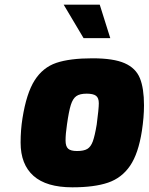

<svg xmlns="http://www.w3.org/2000/svg" viewBox="-20 -794 635 820"><path d="M68 -185Q68 -239 76 -289Q93 -396 128 -451Q163 -506 220.5 -525.5Q278 -545 375 -545Q465 -545 512.5 -524Q560 -503 577.5 -460Q595 -417 595 -344Q595 -294 586 -235Q571 -138 535.5 -86Q500 -34 441.5 -14Q383 6 289 6Q178 6 123 -43Q68 -92 68 -185ZM393 -262Q402 -330 402 -353Q402 -376 390 -385Q378 -394 350 -394Q321 -394 306 -383.5Q291 -373 282.5 -346Q274 -319 266 -262Q260 -222 260 -194Q260 -169 271 -159Q282 -149 309 -149Q338 -149 353 -158Q368 -167 376.5 -190.5Q385 -214 393 -262ZM252 -774H406L451 -631H337Z"/></svg>

Font: Exo Black
Style: Italic
Weight: 900
Italic angle: -9°
Designer: Natanael Gama
Foundry: Natanael Gama
Version: Version 1.500; ttfautohint (v1.6)